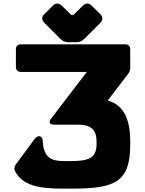

<svg xmlns="http://www.w3.org/2000/svg" viewBox="-20 -817 830 1102"><path d="M339.8 265.6H396.5C645.5 265.6 727.5 224.6 727.5 10.7V-4.9C727.5 -124.5 695.3 -212.4 598.6 -240.2L712.4 -389.2C721.7 -401.4 727.5 -410.6 727.5 -425.3V-533.2C727.5 -552.2 717.3 -562.5 698.2 -562.5H100.6C81.5 -562.5 71.3 -552.2 71.3 -533.2V-433.6C71.3 -414.6 81.5 -404.3 100.6 -404.3H478.5L274.4 -137.7C257.8 -116.2 263.2 -101.6 289.1 -101.6H424.8C491.2 -101.6 534.2 -82.5 534.2 -3.4V9.3C534.2 88.4 491.2 107.4 389.6 107.4H346.7C278.8 107.4 230 91.3 225.6 -6.8C224.1 -40 197.3 -44.9 178.2 -19L72.3 125C63 137.7 59.1 151.4 66.9 166.5C110.4 247.6 201.7 265.6 339.8 265.6ZM453.6 -782.7 401.4 -731.4H388.7L336.4 -782.7C319.3 -799.8 300.3 -801.3 285.6 -786.6L232.4 -733.9C217.8 -719.2 218.8 -701.7 236.8 -683.6L325.2 -595.2C339.4 -581.1 353 -574.7 373 -574.7H417.5C437 -574.7 451.2 -581.1 465.3 -595.2L553.2 -683.1C571.3 -701.2 571.3 -719.7 557.1 -733.9L503.9 -786.6C488.8 -802.2 469.7 -798.8 453.6 -782.7Z"/></svg>

Font: Gyrotrope Black
Style: Regular
Weight: 900
Designer: David Moles
Version: Version 1.003;Glyphs 3.3.1 (3343)